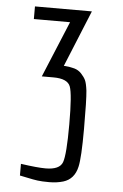

<svg xmlns="http://www.w3.org/2000/svg" viewBox="-53 -758 515 803"><g transform="rotate(5 205.0 -356.5)"><path d="M60 -59Q130 -49 164 -49Q223 -49 235 -81.5Q247 -114 247 -241Q247 -368 235 -399.5Q223 -431 164 -431H115L213 -667H61V-720H300L203 -483Q230 -481 247.5 -476Q265 -471 277.5 -457.5Q290 -444 296 -431.5Q302 -419 306 -388Q310 -349 310 -227.5Q310 -106 301 -68Q289 -15 243 -1Q216 7 184.5 7Q153 7 135 4.5Q117 2 94 -3Q71 -8 60 -10Z"/></g></svg>

Font: Economica
Style: Regular
Weight: 400
Designer: Vicente Lamonaca
Foundry: Vicente Lamonaca
Version: Version 1.101